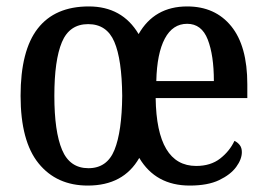

<svg xmlns="http://www.w3.org/2000/svg" viewBox="-20 -567 829 597"><path d="M253 10Q156 10 100 -59Q44 -128 44 -269Q44 -410 97.5 -478.5Q151 -547 256 -547Q360 -547 411 -461Q460 -547 562 -547Q649 -547 699 -485.5Q749 -424 749 -305V-262H464Q467 -51 590 -51Q635 -51 664.5 -74Q694 -97 709 -129Q718 -125 725 -116.5Q732 -108 732 -94Q732 -72 714.5 -48Q697 -24 661.5 -7Q626 10 570 10Q464 10 413 -76Q364 10 253 10ZM645 -315Q645 -395 626 -444Q607 -493 562 -493Q517 -493 492.5 -447Q468 -401 466 -315ZM255 -44Q313 -44 336 -101Q359 -158 360 -269Q359 -382 335.5 -437Q312 -492 254 -492Q196 -492 172.5 -436Q149 -380 149 -269Q149 -158 173 -101Q197 -44 255 -44Z"/></svg>

Font: Noto Serif Lao Condensed Medium
Style: Regular
Weight: 500
Width: 3
Designer: Monotype Design Team
Foundry: Monotype Imaging Inc.
Version: Version 2.003; ttfautohint (v1.8.4.7-5d5b)